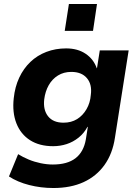

<svg xmlns="http://www.w3.org/2000/svg" viewBox="-20 -754 698 964"><path d="M248 190Q185 190 126.5 175Q68 160 25 132L71 20Q95 35 124 47Q153 59 184.5 65.5Q216 72 245 72Q318 72 359 40.5Q400 9 411 -54L421 -117H419Q402 -85 374.5 -63Q347 -41 314.5 -30.5Q282 -20 247 -20Q178 -20 131 -50Q84 -80 62.5 -134.5Q41 -189 49 -261Q55 -318 76.5 -364Q98 -410 132.5 -443Q167 -476 213 -493.5Q259 -511 312 -511Q370 -511 410 -484Q450 -457 466 -411L467 -412L481 -501H626L557 -62Q545 18 504.5 74.5Q464 131 399.5 160.5Q335 190 248 190ZM299 -138Q338 -138 367 -156Q396 -174 414.5 -206Q433 -238 436 -278Q443 -330 416.5 -361.5Q390 -393 338 -393Q300 -393 271 -375Q242 -357 224.5 -326Q207 -295 202 -255Q196 -202 221.5 -170Q247 -138 299 -138ZM305 -599 326 -734H467L447 -599Z"/></svg>

Font: Nunito Sans 8pt ExtraBold
Style: Italic
Weight: 800
Italic angle: -9°
Version: Version 3.101;gftools[0.9.27]